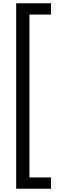

<svg xmlns="http://www.w3.org/2000/svg" viewBox="-20 -886 371 1174"><path d="M292 268H79V-866H292V-797H160V199H292Z"/></svg>

Font: Noto Sans Telugu UI Condensed
Style: Regular
Weight: 400
Width: 3
Designer: Jelle Bosma - Monotype Design Team
Foundry: Monotype Imaging Inc.
Version: Version 2.006; ttfautohint (v1.8.4.7-5d5b)